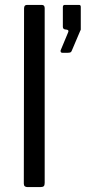

<svg xmlns="http://www.w3.org/2000/svg" viewBox="-20 -762 349 782"><path d="M162 -17Q162 -7 158 -3.5Q154 0 144 0H92Q77 0 77 -14L78 -728Q78 -742 90 -742H150Q162 -742 162 -729ZM234 -547Q229 -547 227.5 -550.5Q226 -554 227 -557L257 -629Q262 -639 253 -641L246 -642Q236 -643 236 -653V-733Q236 -742 244 -742H302Q309 -742 309 -734V-642Q309 -641 308.5 -639.5Q308 -638 307 -637L273 -557Q271 -551 267.5 -549Q264 -547 255 -547Z"/></svg>

Font: Libre Franklin Thin
Style: Regular
Weight: 400
Version: Version 3.000